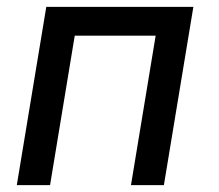

<svg xmlns="http://www.w3.org/2000/svg" viewBox="-20 -540 640 560"><path d="M29 0 115 -520H544L458 0H362L434 -436H198L126 0Z"/></svg>

Font: Iosevka SS04 Md Ex Obl
Style: Regular
Weight: 500
Width: 7
Italic angle: -9°
Monospace: yes
Designer: Belleve Invis
Foundry: Belleve Invis
Version: Version 19.0.0; ttfautohint (v1.8.4)